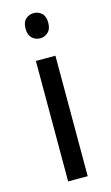

<svg xmlns="http://www.w3.org/2000/svg" viewBox="-116 -781 477 825"><g transform="rotate(-15 123.0 -368.5)"><path d="M167 -536V0H80V-536ZM124 -737Q144 -737 159 -723.5Q174 -710 174 -681Q174 -653 159 -639Q144 -625 124 -625Q103 -625 88 -639Q73 -653 73 -681Q73 -710 88 -723.5Q103 -737 124 -737Z"/></g></svg>

Font: Noto Sans Display
Style: Regular
Weight: 400
Designer: Monotype Design Team
Foundry: Monotype Imaging Inc.
Version: Version 2.003